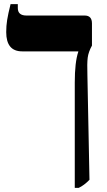

<svg xmlns="http://www.w3.org/2000/svg" viewBox="-20 -667 516 927"><path d="M341 240H360Q386 228 412 201L402 -303Q400 -362 403.5 -389Q407 -416 424 -447V-554Q424 -592 389 -592H108Q66 -592 66 -628V-647H31Q19 -599 14.5 -570.5Q10 -542 10 -512Q10 -419 87 -419H358V-417Q341 -367 341 -268Z"/></svg>

Font: Noto Serif Hebrew SemiCondensed Extra
Style: Regular
Weight: 800
Width: 4
Designer: Monotype Design Team
Foundry: Monotype Imaging Inc.
Version: Version 1.901